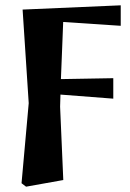

<svg xmlns="http://www.w3.org/2000/svg" viewBox="-20 -501 490 722"><path d="M61 188 88 -113 65 -465 434 -481V-404L176 -421L219 -454Q216 -375 213.5 -314Q211 -253 209 -202Q207 -151 206 -100L218 176L78 201ZM121 -152V-202L406 -207V-130Z"/></svg>

Font: Source Serif 4 36pt
Style: Bold
Weight: 700
Designer: Frank Grießhammer
Foundry: Adobe Systems Incorporated
Version: Version 4.004;hotconv 1.0.116;makeotfexe 2.5.65601